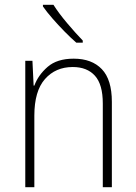

<svg xmlns="http://www.w3.org/2000/svg" viewBox="-20 -785 570 805"><path d="M86 0V-530H116L121 -426H124Q140 -470 179.5 -504.5Q219 -539 289 -539Q365 -539 407 -495Q449 -451 449 -358V0H411V-351Q411 -431 378 -467.5Q345 -504 285 -504Q213 -504 168.5 -453.5Q124 -403 124 -300V0ZM300 -606Q277 -626 250.5 -653Q224 -680 200 -707.5Q176 -735 160 -758V-765H204Q226 -730 261.5 -688Q297 -646 327 -615V-606Z"/></svg>

Font: Noto Sans Mono Condensed ExtraLight
Style: Regular
Weight: 200
Width: 3
Designer: Monotype Design Team
Foundry: Monotype Imaging Inc.
Version: Version 2.014; ttfautohint (v1.8.4.7-5d5b)